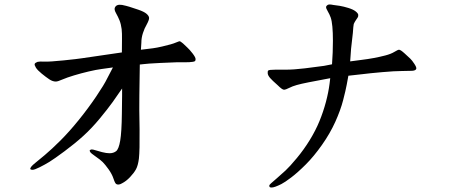

<svg xmlns="http://www.w3.org/2000/svg" viewBox="-20 -733 2040 857"><path d="M484 -432Q457 -428 433.5 -425Q410 -422 376 -414Q342 -406 310.5 -396.5Q279 -387 258 -378Q238 -369 229 -369Q215 -369 200 -379Q185 -389 166 -404.5Q147 -420 140 -431.5Q133 -443 135 -448Q137 -453 148 -457Q157 -459 179 -458Q201 -457 264.5 -463.5Q328 -470 346 -473L524 -499Q524 -532 524.5 -558Q525 -584 523 -603Q520 -626 513.5 -642Q507 -658 498 -674Q489 -690 492.5 -698.5Q496 -707 504 -710Q512 -713 525 -711Q544 -707 557 -703Q570 -699 596.5 -690Q623 -681 634 -671.5Q645 -662 645.5 -653Q646 -644 634 -622Q625 -607 618 -585.5Q611 -564 611 -543L609 -511Q643 -515 662 -517.5Q681 -520 704 -525.5Q727 -531 741.5 -535Q756 -539 767.5 -544Q779 -549 783 -549Q787 -547 797 -539L816 -521Q826 -512 840 -494Q853 -477 853 -469Q853 -463 850.5 -460.5Q848 -458 840 -457Q828 -455 805.5 -455Q783 -455 768 -455Q756 -455 695.5 -452Q635 -449 623 -447L604 -445Q603 -364 602 -307Q601 -250 603 -156Q604 -61 600 -25Q596 6 587 22.5Q578 39 560.5 57.5Q543 76 525 85Q510 94 500 89Q494 87 487 65.5Q480 44 464.5 22.5Q449 1 438.5 -9.5Q428 -20 407.5 -34Q387 -48 383 -54Q379 -60 381 -62.5Q383 -65 389 -66Q395 -66 405.5 -62.5Q416 -59 435.5 -54Q455 -49 469 -49Q486 -49 498 -58Q510 -67 516.5 -105Q523 -143 524 -226L525 -307V-338Q504 -307 482.5 -277Q461 -247 425 -203.5Q389 -160 351.5 -126Q314 -92 267.5 -57.5Q221 -23 200.5 -10.5Q180 2 157 13.5Q134 25 125.5 25Q117 25 115.5 21.5Q114 18 119.5 11Q125 4 137 -5.5Q149 -15 180 -41Q211 -67 250.5 -106.5Q290 -146 332 -198Q374 -250 409.5 -302.5Q445 -355 459 -384L484 -432Z M1543 -459Q1571 -463 1596 -466Q1621 -469 1648 -474Q1675 -479 1700 -485.5Q1725 -492 1740.5 -501.5Q1756 -511 1761 -511Q1768 -511 1785.5 -495Q1803 -479 1811 -471.5Q1819 -464 1829.5 -448Q1840 -432 1838 -426Q1836 -418 1819.5 -417Q1803 -416 1773 -416Q1743 -416 1686 -411Q1629 -406 1598 -402L1535 -395Q1532 -379 1527.5 -354.5Q1523 -330 1511.5 -285.5Q1500 -241 1476.5 -189Q1453 -137 1417 -86Q1381 -35 1345 1Q1309 37 1280 59Q1251 81 1236 88.5Q1221 96 1210 100Q1199 104 1192.5 104Q1186 104 1184 102Q1182 100 1182 96Q1182 92 1189.5 85.5Q1197 79 1216.5 62Q1236 45 1254.5 28Q1273 11 1305 -27.5Q1337 -66 1363 -108.5Q1389 -151 1406 -192.5Q1423 -234 1434.5 -277Q1446 -320 1451 -359L1454 -384Q1390 -372 1357 -365.5Q1324 -359 1304.5 -353.5Q1285 -348 1270.5 -340.5Q1256 -333 1248 -332.5Q1240 -332 1219 -353Q1195 -374 1185.5 -385Q1176 -396 1175 -405Q1174 -414 1177 -418Q1181 -422 1209 -422Q1236 -422 1256 -422Q1291 -422 1341 -428Q1391 -434 1426 -439L1462 -446Q1464 -478 1465 -499Q1466 -520 1466 -551Q1466 -588 1463.5 -614.5Q1461 -641 1456 -655Q1451 -669 1443 -682.5Q1435 -696 1435.5 -701.5Q1436 -707 1442.5 -711Q1449 -715 1467 -711L1496 -707Q1514 -704 1535 -697.5Q1556 -691 1567 -682.5Q1578 -674 1579 -667Q1580 -660 1576 -654Q1574 -651 1568.5 -643Q1563 -635 1559 -626Q1557 -617 1555 -586L1547 -515L1543 -459Z"/></svg>

Font: ChillKai
Style: Regular
Weight: 400
Designer: ChillType
Foundry: 寒蝉字型
Version: Version 2.000